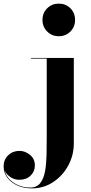

<svg xmlns="http://www.w3.org/2000/svg" viewBox="-149 -780 505 1060"><path d="M85.5 -670Q85.5 -708.5 111.5 -734.2Q137.5 -760 175.5 -760Q214 -760 239.8 -734.2Q265.5 -708.5 265.5 -670Q265.5 -632 239.8 -606Q214 -580 175.5 -580Q137.5 -580 111.5 -606Q85.5 -632 85.5 -670ZM258.5 -460V11.5Q258.5 77 227.8 133.8Q197 190.5 144.5 225.2Q92 260 27 260Q-18 260 -53.2 244Q-88.5 228 -108.8 200.5Q-129 173 -129 139Q-129 101.5 -103.8 77.2Q-78.5 53 -42 53Q-10 53 16.8 75Q43.5 97 43.5 134Q43.5 166.5 20 189.5Q-3.5 212.5 -42 212.5Q-69 212.5 -91 198Q-113 183.5 -122.5 163Q-112 204 -72.2 229.8Q-32.5 255.5 18.5 255.5Q54.5 255.5 73.5 230.5Q92.5 205.5 99.8 164.8Q107 124 108 75Q109 26 109 -21.5V-456.5H22.5V-460Z"/></svg>

Font: Bodoni* 48
Style: Bold
Weight: 700
Version: Version 2.2